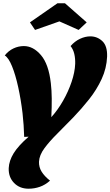

<svg xmlns="http://www.w3.org/2000/svg" viewBox="-20 -960 671 1167"><path d="M127 -128Q126 -164 123.5 -200Q121 -236 117 -272Q107 -356 90.5 -431Q74 -506 53 -557.5Q32 -609 9 -623Q31 -651 61.5 -665.5Q92 -680 125 -680Q182 -680 229 -625Q276 -570 289 -454Q294 -412 294.5 -361Q295 -310 292 -248Q331 -291 363 -347Q395 -403 415 -462Q435 -521 437 -572Q438 -605 431.5 -632.5Q425 -660 409 -680Q434 -709 466 -724Q498 -739 529 -739Q571 -739 602 -710Q633 -681 631 -616Q628 -545 598 -480Q568 -415 522 -357Q476 -299 426 -247Q375 -194 328 -147.5Q281 -101 250 -59Q219 -17 217 23Q216 56 233 83.5Q250 111 284 138Q255 164 222 175.5Q189 187 154 187Q99 187 65 151.5Q31 116 33 62Q35 17 63 -28.5Q91 -74 154 -129ZM193 -778 162 -824 329 -940H375L507 -824L458 -778L341 -830Z"/></svg>

Font: Sansita Swashed ExtraBold
Style: Regular
Weight: 800
Designer: Pablo Cosgaya
Foundry: Omnibus-Type
Version: Version 1.003; ttfautohint (v1.8.3)